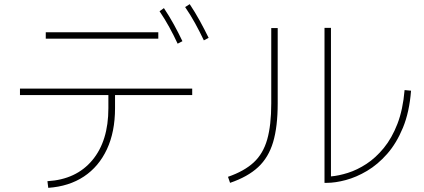

<svg xmlns="http://www.w3.org/2000/svg" viewBox="-20 -858 2040 923"><path d="M960 -664Q940 -706 918 -746Q896 -786 870 -824L892 -838Q918 -799 940.5 -758Q963 -717 983 -676ZM834 -648Q815 -689 793.5 -728Q772 -767 747 -804L768 -819Q794 -780 816 -740Q838 -700 857 -660ZM741 -703V-672H200V-703ZM212 45 208 13Q346 5 423.5 -87.5Q501 -180 501 -338V-401H76V-432H904V-401H533V-338Q533 -224 494 -140.5Q455 -57 383.5 -9.5Q312 38 212 45Z M1925 -425 1956 -422Q1948 -319 1917 -244Q1886 -169 1841 -118Q1796 -67 1744.5 -36.5Q1693 -6 1642.5 7.5Q1592 21 1551 21H1540V-724H1571V-10Q1608 -13 1652.5 -27Q1697 -41 1741.5 -70Q1786 -99 1825 -146.5Q1864 -194 1890.5 -262.5Q1917 -331 1925 -425ZM1086 21 1076 -8Q1154 -35 1199.5 -77Q1245 -119 1264.5 -187.5Q1284 -256 1284 -361V-723H1315V-361Q1315 -249 1293 -175Q1271 -101 1221 -54.5Q1171 -8 1086 21Z"/></svg>

Font: Murecho ExtraLight
Style: Regular
Weight: 200
Designer: Neil Summerour
Foundry: Positype
Version: Version 1.010; ttfautohint (v1.8.3)